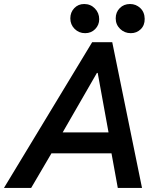

<svg xmlns="http://www.w3.org/2000/svg" viewBox="-63 -928 782 948"><path d="M-43.5 0 392.1 -719.7H491.2L638.2 0H518.6L481.9 -201.7L478 -246.1L419.4 -567.9H415.5L230.5 -246.6L208.5 -200.7L90.8 0ZM139.2 -170.9 160.2 -274.4H545.9L524.9 -170.9ZM583 -764.2Q551.8 -764.2 530 -785.4Q508.3 -806.6 508.3 -837.4Q508.3 -867.7 528.3 -887.9Q548.3 -908.2 579.1 -908.2Q608.4 -908.2 629.6 -888.2Q650.9 -868.2 651.4 -835Q651.9 -803.2 631.8 -783.7Q611.8 -764.2 583 -764.2ZM357.4 -764.2Q326.7 -764.2 305.4 -785.4Q284.2 -806.6 284.2 -837.4Q284.2 -867.2 303.7 -887.7Q323.2 -908.2 352.5 -908.2Q384.3 -908.2 405.5 -886.2Q426.8 -864.3 426.8 -833Q426.8 -804.7 407 -784.4Q387.2 -764.2 357.4 -764.2Z"/></svg>

Font: Reddit Sans SemiBold
Style: Italic
Weight: 600
Italic angle: -11.25°
Designer: Stephen Hutchings
Version: Version 1.013